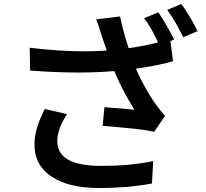

<svg xmlns="http://www.w3.org/2000/svg" viewBox="-20 -889 1040 969"><path d="M859 -690 786 -658Q782 -665 768 -695Q754 -725 738.5 -751Q723 -777 707 -797L779 -827Q810 -783 859 -690ZM977 -732 905 -701Q862 -788 824 -839L895 -869Q939 -809 977 -732ZM482 -744Q476 -765 465 -791L586 -806Q597 -753 611 -705Q625 -657 648 -588Q670 -527 702.5 -466.5Q735 -406 763 -367Q785 -335 813 -304L758 -224Q709 -234 655.5 -239.5Q602 -245 557 -249L498 -254L507 -348Q626 -339 659 -335Q628 -383 596.5 -444.5Q565 -506 542 -569Q518 -635 503 -680L495 -703ZM405 -630Q498 -630 583 -640Q719 -655 839 -692L853 -580Q770 -555 619 -536Q500 -523 376 -523Q259 -523 132 -533L130 -648Q279 -630 405 -630ZM269 -177Q269 -52 488 -52Q633 -51 753 -76L747 37Q624 60 481 60Q327 60 240.5 2.5Q154 -55 154 -158Q154 -201 167 -244.5Q180 -288 206 -339L318 -313Q269 -237 269 -177Z"/></svg>

Font: Merged Yaku Han JP SemiBold
Style: Regular
Weight: 600
Designer: Ryoko NISHIZUKA 西塚涼子 (kana, bopomofo & ideographs); Paul D. Hunt (Latin, Greek & Cyrillic); Sandoll Communications 산돌커뮤니
Foundry: Adobe
Version: Version 2.004